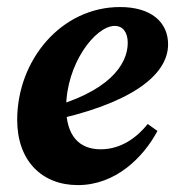

<svg xmlns="http://www.w3.org/2000/svg" viewBox="-20 -519 511 554"><path d="M204.6 15.1C313 15.1 393 -63.8 434.3 -141.1L406.3 -161.2C375 -122.2 329.3 -88.2 270.6 -88.2C208.5 -88.2 170.9 -127.2 170.9 -209C170.9 -333.4 254.4 -444.3 311.5 -444.3C332.4 -444.3 348.6 -428 348.6 -395.3C348.6 -332.6 293.9 -251.4 109.8 -204.9L112.4 -167.6C351.5 -216.4 465 -299.2 465 -391C465 -455.7 415.4 -498.7 326.4 -498.7C157 -498.7 29.6 -346.2 29.6 -173C29.6 -55.7 100.4 15.1 204.6 15.1Z"/></svg>

Font: Source Serif 4 Variable
Style: Italic
Weight: 400
Italic angle: -12°
Designer: Frank Grießhammer
Foundry: Adobe Systems Incorporated
Version: Version 4.004;hotconv 1.0.116;makeotfexe 2.5.65601